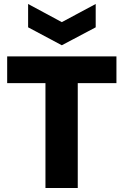

<svg xmlns="http://www.w3.org/2000/svg" viewBox="-20 -943 619 963"><path d="M208 0V-660H370V0ZM16 -526V-660H564V-526ZM121 -923 290 -832 460 -923V-806L290 -716L121 -806Z"/></svg>

Font: Bricolage Grotesque ExtraBold
Style: Regular
Weight: 800
Designer: Mathieu Triay
Foundry: Atelier Triay
Version: Version 1.001;gftools[0.9.33.dev8+g029e19f]